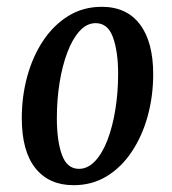

<svg xmlns="http://www.w3.org/2000/svg" viewBox="-20 -532 504 564"><path d="M196 12Q124 12 84 -38Q44 -88 44 -185Q44 -249 60 -307.5Q76 -366 106.5 -412Q137 -458 180.5 -485Q224 -512 279 -512Q352 -512 391 -460.5Q430 -409 430 -314Q430 -250 414 -191.5Q398 -133 367.5 -87Q337 -41 294 -14.5Q251 12 196 12ZM212 -36Q238 -36 259.5 -59Q281 -82 296 -121.5Q311 -161 319 -211Q327 -261 327 -315Q327 -380 312 -422Q297 -464 261 -464Q235 -464 214 -441Q193 -418 178 -378.5Q163 -339 155 -289Q147 -239 147 -185Q147 -118 162 -77Q177 -36 212 -36Z"/></svg>

Font: Yrsa Medium
Style: Italic
Weight: 500
Italic angle: -7.10001°
Designer: Anna Giedrys (Yrsa+Rasa design), David Brezina (Yrsa art-direction, Rasa art-direction, design)
Foundry: Rosetta Type Foundry
Version: Version 2.004